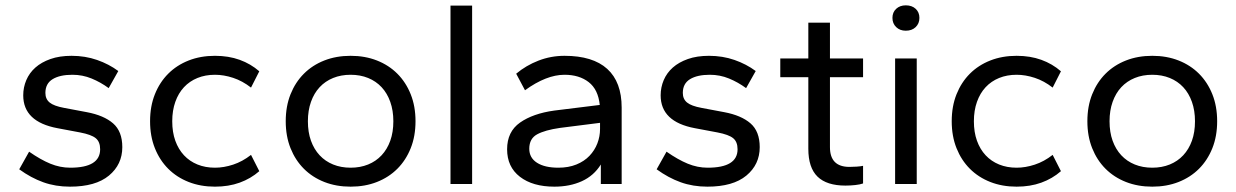

<svg xmlns="http://www.w3.org/2000/svg" viewBox="-20 -689 4630 719"><path d="M242 10Q188 10 142 -6.5Q96 -23 52 -55L89 -121Q132 -91 168.5 -76Q205 -61 243 -61Q355 -61 355 -130Q355 -158 338.5 -171.5Q322 -185 280 -193L195 -209Q67 -233 67 -332Q67 -362 78.5 -389Q90 -416 112.5 -436Q135 -456 169 -468Q203 -480 248 -480Q299 -480 343.5 -464.5Q388 -449 423 -423L387 -359Q357 -381 323 -395Q289 -409 251 -409Q204 -409 177 -392.5Q150 -376 150 -341Q150 -318 166 -305Q182 -292 220 -285L305 -269Q369 -257 403.5 -227Q438 -197 438 -138Q438 -73 388 -31.5Q338 10 242 10Z M785 10Q731 10 686.5 -7.5Q642 -25 610 -57Q578 -89 560 -134Q542 -179 542 -235Q542 -291 560 -336Q578 -381 610 -413Q642 -445 686.5 -462.5Q731 -480 785 -480Q836 -480 877.5 -465Q919 -450 951 -422L920 -361Q888 -386 853 -397.5Q818 -409 785 -409Q749 -409 719.5 -397Q690 -385 669 -362.5Q648 -340 636.5 -307.5Q625 -275 625 -235Q625 -194 636.5 -162Q648 -130 669 -107.5Q690 -85 719.5 -73Q749 -61 785 -61Q818 -61 853 -72.5Q888 -84 920 -109L951 -48Q919 -20 877.5 -5Q836 10 785 10Z M1293 10Q1239 10 1194.5 -7.5Q1150 -25 1118 -57Q1086 -89 1068 -134Q1050 -179 1050 -235Q1050 -291 1068 -336Q1086 -381 1118 -413Q1150 -445 1194.5 -462.5Q1239 -480 1293 -480Q1347 -480 1391.5 -462.5Q1436 -445 1468 -413Q1500 -381 1518 -336Q1536 -291 1536 -235Q1536 -179 1518 -134Q1500 -89 1468 -57Q1436 -25 1391.5 -7.5Q1347 10 1293 10ZM1293 -61Q1329 -61 1358.5 -73Q1388 -85 1409 -107.5Q1430 -130 1441.5 -162Q1453 -194 1453 -235Q1453 -275 1441.5 -307.5Q1430 -340 1409 -362.5Q1388 -385 1358.5 -397Q1329 -409 1293 -409Q1257 -409 1227.5 -397Q1198 -385 1177 -362.5Q1156 -340 1144.5 -307.5Q1133 -275 1133 -235Q1133 -194 1144.5 -162Q1156 -130 1177 -107.5Q1198 -85 1227.5 -73Q1257 -61 1293 -61Z M1667 0V-668H1748V0Z M2056 10Q1975 10 1927 -27Q1879 -64 1879 -130Q1879 -196 1927.5 -230Q1976 -264 2056 -275L2226 -296Q2220 -354 2184.5 -381.5Q2149 -409 2094 -409Q2026 -409 1946 -351L1913 -413Q1950 -444 1996.5 -462Q2043 -480 2094 -480Q2200 -480 2254 -431Q2308 -382 2308 -286V0H2230V-73Q2204 -31 2159 -10.5Q2114 10 2056 10ZM2071 -61Q2109 -61 2138.5 -73Q2168 -85 2187.5 -105.5Q2207 -126 2217 -152Q2227 -178 2227 -206V-229L2077 -210Q2021 -202 1991.5 -186Q1962 -170 1962 -132Q1962 -98 1991 -79.5Q2020 -61 2071 -61Z M2629 10Q2575 10 2529 -6.5Q2483 -23 2439 -55L2476 -121Q2519 -91 2555.5 -76Q2592 -61 2630 -61Q2742 -61 2742 -130Q2742 -158 2725.5 -171.5Q2709 -185 2667 -193L2582 -209Q2454 -233 2454 -332Q2454 -362 2465.5 -389Q2477 -416 2499.5 -436Q2522 -456 2556 -468Q2590 -480 2635 -480Q2686 -480 2730.5 -464.5Q2775 -449 2810 -423L2774 -359Q2744 -381 2710 -395Q2676 -409 2638 -409Q2591 -409 2564 -392.5Q2537 -376 2537 -341Q2537 -318 2553 -305Q2569 -292 2607 -285L2692 -269Q2756 -257 2790.5 -227Q2825 -197 2825 -138Q2825 -73 2775 -31.5Q2725 10 2629 10Z M3146 6Q3076 6 3041.5 -27.5Q3007 -61 3007 -132V-400H2902V-470H3007V-604H3088V-470H3212V-400H3088V-138Q3088 -64 3161 -64Q3173 -64 3188 -65Q3203 -66 3212 -68V-2Q3201 2 3182.5 4Q3164 6 3146 6Z M3332 0V-470H3413V0ZM3372 -574Q3350 -574 3336 -587.5Q3322 -601 3322 -622Q3322 -643 3336 -656Q3350 -669 3372 -669Q3395 -669 3409 -656Q3423 -643 3423 -622Q3423 -601 3409 -587.5Q3395 -574 3372 -574Z M3787 10Q3733 10 3688.5 -7.5Q3644 -25 3612 -57Q3580 -89 3562 -134Q3544 -179 3544 -235Q3544 -291 3562 -336Q3580 -381 3612 -413Q3644 -445 3688.5 -462.5Q3733 -480 3787 -480Q3838 -480 3879.5 -465Q3921 -450 3953 -422L3922 -361Q3890 -386 3855 -397.5Q3820 -409 3787 -409Q3751 -409 3721.5 -397Q3692 -385 3671 -362.5Q3650 -340 3638.5 -307.5Q3627 -275 3627 -235Q3627 -194 3638.5 -162Q3650 -130 3671 -107.5Q3692 -85 3721.5 -73Q3751 -61 3787 -61Q3820 -61 3855 -72.5Q3890 -84 3922 -109L3953 -48Q3921 -20 3879.5 -5Q3838 10 3787 10Z M4295 10Q4241 10 4196.5 -7.5Q4152 -25 4120 -57Q4088 -89 4070 -134Q4052 -179 4052 -235Q4052 -291 4070 -336Q4088 -381 4120 -413Q4152 -445 4196.5 -462.5Q4241 -480 4295 -480Q4349 -480 4393.5 -462.5Q4438 -445 4470 -413Q4502 -381 4520 -336Q4538 -291 4538 -235Q4538 -179 4520 -134Q4502 -89 4470 -57Q4438 -25 4393.5 -7.5Q4349 10 4295 10ZM4295 -61Q4331 -61 4360.5 -73Q4390 -85 4411 -107.5Q4432 -130 4443.5 -162Q4455 -194 4455 -235Q4455 -275 4443.5 -307.5Q4432 -340 4411 -362.5Q4390 -385 4360.5 -397Q4331 -409 4295 -409Q4259 -409 4229.5 -397Q4200 -385 4179 -362.5Q4158 -340 4146.5 -307.5Q4135 -275 4135 -235Q4135 -194 4146.5 -162Q4158 -130 4179 -107.5Q4200 -85 4229.5 -73Q4259 -61 4295 -61Z"/></svg>

Font: Gantari
Style: Regular
Weight: 400
Designer: Anugrah Pasau
Foundry: Lafontype
Version: Version 1.000; ttfautohint (v1.8.4)